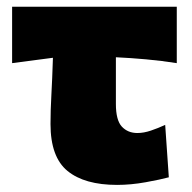

<svg xmlns="http://www.w3.org/2000/svg" viewBox="-20 -520 554 555"><path d="M318.5 14.5Q224.5 14.5 175.2 -25.8Q126 -66 126 -161.5Q126 -200.5 128.5 -245.2Q131 -290 133 -353L15 -337.5V-500.5H491V-337.5Q446.5 -344.5 402 -348.5Q357.5 -352.5 315 -354.5Q315 -321 315 -287.2Q315 -253.5 315 -219.5Q315 -172.5 332.2 -154Q349.5 -135.5 377 -135.5Q395.5 -135.5 416.2 -142.5Q437 -149.5 457.5 -159L468 -7.5Q444 -1 401 6.8Q358 14.5 318.5 14.5Z"/></svg>

Font: Commissioner Flair ExtraBold
Style: Regular
Weight: 800
Designer: Kostas Bartsokas
Foundry: Kostas Bartsokas
Version: Version 1.000; ttfautohint (v1.8.3)